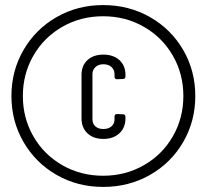

<svg xmlns="http://www.w3.org/2000/svg" viewBox="-20 -728 813 756"><path d="M25 -350Q25 -449 72.5 -531Q120 -613 202.5 -660.5Q285 -708 386 -708Q488 -708 571 -660.5Q654 -613 701.5 -531Q749 -449 749 -350Q749 -251 701.5 -169Q654 -87 571 -39.5Q488 8 386 8Q285 8 202.5 -39.5Q120 -87 72.5 -169Q25 -251 25 -350ZM702 -350Q702 -437 660.5 -509Q619 -581 546.5 -622.5Q474 -664 386 -664Q298 -664 225.5 -622.5Q153 -581 111.5 -509Q70 -437 70 -350Q70 -263 111.5 -191Q153 -119 225.5 -77.5Q298 -36 386 -36Q474 -36 546.5 -77.5Q619 -119 660.5 -191Q702 -263 702 -350ZM301 -262V-433Q301 -470 324.5 -491.5Q348 -513 387 -513Q426 -513 450 -491.5Q474 -470 474 -433V-427Q474 -417 464 -417L441 -416Q431 -416 431 -426V-436Q431 -453 419 -464Q407 -475 387 -475Q368 -475 356 -464Q344 -453 344 -436V-259Q344 -241 355.5 -230.5Q367 -220 387 -220Q407 -220 419 -230.5Q431 -241 431 -259V-269Q431 -279 441 -279L464 -278Q474 -278 474 -268V-262Q474 -225 450 -203Q426 -181 387 -181Q348 -181 324.5 -203Q301 -225 301 -262Z"/></svg>

Font: Barlow Condensed
Style: Regular
Weight: 400
Width: 3
Designer: Jeremy Tribby
Foundry: Tribby Type
Version: Version 1.500